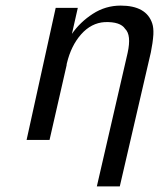

<svg xmlns="http://www.w3.org/2000/svg" viewBox="-20 -500 568 686"><path d="M75 0 179 -472H258L237 -379Q266 -421 311.5 -450.5Q357 -480 411 -480Q503 -480 524 -416Q529 -401 528 -377Q526 -347 519 -313L408 166H326L436 -311Q450 -375 427 -397Q410 -423 354 -421Q306 -418 270 -377.5Q234 -337 219 -274Q218 -271 218 -267L157 0Z"/></svg>

Font: Coval
Style: Light Italic
Weight: 300
Foundry: Context Ltd
Version: Version 001.000